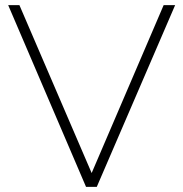

<svg xmlns="http://www.w3.org/2000/svg" viewBox="-20 -732 717 752"><path d="M317 0 12 -712H56L352 -24H326L621 -712H666L359 0Z"/></svg>

Font: Muli ExtraLight
Style: Regular
Weight: 250
Designer: Vernon Adams
Foundry: Vernon Adams
Version: Version 2.100; ttfautohint (v1.8.1.43-b0c9)